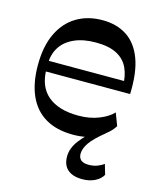

<svg xmlns="http://www.w3.org/2000/svg" viewBox="-115 -641 759 927"><g transform="rotate(15 265.0 -177.5)"><path d="M384.6 206.2Q337.7 206.2 311.9 184.1Q286.1 162 286.1 118.3Q286.1 77.8 316.6 37.2Q347.1 -3.4 410.9 -53.8L439.1 -38.1Q385.7 4.9 365.7 34.4Q345.7 64 345.7 89.1Q345.7 109.2 358 120.1Q370.3 131 396.7 131Q419.3 131 438.1 124.3Q456.8 117.6 472 106.6L486.7 157.1Q475.6 178.3 448.4 192.3Q421.3 206.2 384.6 206.2ZM285.9 10.2Q203.8 10.2 148 -22.7Q92.2 -55.7 64.1 -118.7Q35.9 -181.7 35.9 -271Q35.9 -364.6 66.5 -429.2Q97.1 -493.8 152.7 -527.4Q208.2 -561 282.8 -561Q352.7 -561 403.4 -528.6Q454.2 -496.1 480.3 -427.6Q506.4 -359.1 502.3 -250.8H75.1V-304.1H480.3L459.4 -273.9Q459.4 -329.2 441.4 -368.3Q423.4 -407.3 383.8 -427.9Q344.1 -448.6 279.2 -448.6Q216 -448.6 171.6 -428.6Q127.1 -408.7 104 -372.7Q80.9 -336.7 80.9 -286.6V-264.6Q80.9 -176 134.4 -130.7Q188 -85.4 286.9 -85.4Q344.8 -85.4 390.3 -103.8Q435.9 -122.2 458.4 -147.3L482.1 -84.9Q460.1 -48.7 411.1 -19.2Q362.1 10.2 285.9 10.2Z"/></g></svg>

Font: Savate ExtraLight
Style: Regular
Weight: 200
Designer: Max Esnée
Foundry: Plomb Type
Version: Version 2.000